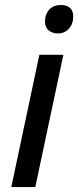

<svg xmlns="http://www.w3.org/2000/svg" viewBox="-20 -761 318 781"><path d="M25.9 0 140.1 -538.1H237.8L123.5 0ZM215.8 -625Q193.4 -625 178.2 -637.2Q163.1 -649.4 163.1 -673.3Q163.1 -692.4 170.7 -707.8Q178.2 -723.1 192.6 -731.9Q207 -740.7 227.5 -740.7Q251 -740.7 264.4 -729.2Q277.8 -717.8 277.8 -694.3Q277.8 -663.1 260 -644Q242.2 -625 215.8 -625Z"/></svg>

Font: Open Sans Medium
Style: Italic
Weight: 500
Italic angle: -12°
Designer: Monotype Design Team
Foundry: Monotype Imaging Inc.
Version: Version 3.000